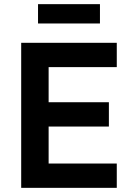

<svg xmlns="http://www.w3.org/2000/svg" viewBox="-20 -904 640 924"><path d="M82 0V-698H542V-581H214V-412H504V-295H214V-117H542V0ZM163 -884H461V-791H163Z"/></svg>

Font: IBM Plex Sans SmBld
Style: Regular
Weight: 600
Designer: Mike Abbink, Paul van der Laan, Pieter van Rosmalen
Foundry: Bold Monday
Version: Version 3.005